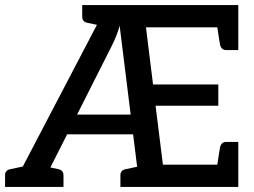

<svg xmlns="http://www.w3.org/2000/svg" viewBox="-31 -739 1005 759"><path d="M17 0 393 -719H911V-631H546L574 -405H832V-321H584L613 -88H911V0H521L442 -637Q437 -619 429.5 -599.5Q422 -580 412 -560L142 -25Q136 -14 130 -7Q124 0 121 0ZM185 -208 209 -286H509L533 -208ZM824 -63 839 -158Q842 -168 848 -173Q854 -178 863 -178H911V-88ZM824 -656 911 -631V-541H863Q854 -541 848 -546Q842 -551 839 -561ZM395 -719 384 -634 314 -649Q304 -651 299 -657Q294 -663 294 -673V-719ZM445 0V-46Q445 -56 450 -62Q455 -68 465 -70L535 -85L546 0ZM119 0 131 -85 201 -70Q210 -68 215 -62Q220 -56 220 -46V0ZM-11 0V-46Q-11 -56 -6 -62Q-1 -68 9 -70L79 -85L90 0Z"/></svg>

Font: Aleo Medium
Style: Regular
Weight: 500
Designer: Alessio Laiso
Foundry: Alessio Laiso
Version: Version 2.001;gftools[0.9.29]